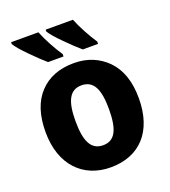

<svg xmlns="http://www.w3.org/2000/svg" viewBox="-141 -869 871 982"><g transform="rotate(-20 295.0 -378.0)"><path d="M548.8 -273.9C548.8 -364.7 524.9 -434.6 477.5 -483.4C429.7 -531.7 369.6 -556.2 296.9 -556.2C217.8 -556.2 155.3 -531.7 109.9 -483.4C64 -434.6 41 -364.7 41 -273.9C41 -92.3 146.5 9.8 293.9 9.8C451.2 9.8 548.8 -92.3 548.8 -273.9ZM204.1 -273.9C204.1 -381.8 230 -436 294.9 -436C360.8 -436 386.2 -381.8 386.2 -273.9C386.2 -166 361.8 -109.9 295.9 -109.9C229.5 -109.9 204.1 -166 204.1 -273.9ZM220.7 -766.1V-755.9C231 -738.8 252 -713.9 284.7 -681.6C316.9 -648.9 343.8 -624 364.7 -606H447.8V-619.1C434.6 -638.2 420.4 -662.1 405.3 -689.9C390.1 -717.8 378.4 -743.2 369.1 -766.1ZM32.7 -766.1V-755.9C43 -738.8 64 -713.9 96.2 -681.6C127.9 -648.9 154.8 -624 175.8 -606H259.8V-619.1C246.6 -638.2 232.4 -662.1 217.3 -689.9C202.1 -717.8 190.4 -743.2 181.2 -766.1Z"/></g></svg>

Font: Avrile Sans
Style: Bold
Weight: 700
Designer: Monotype Design Team, Google (font), Stefan Peev (BGR Cyrillic), Cristiano Sobral (main changes)
Foundry: The Avrile Sans Project Authors
Version: Version 3.110